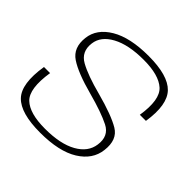

<svg xmlns="http://www.w3.org/2000/svg" viewBox="-174 -839 1003 1003"><g transform="rotate(45 327.0 -338.0)"><path d="M256.5 4Q396 4 472.8 -43.8Q549.5 -91.5 558.5 -170Q569 -255 512.2 -289Q455.5 -323 331 -356.5Q222 -385 165.5 -416.5Q109 -448 118 -516.5Q125.5 -576 192 -612Q258.5 -648 370 -648Q482.5 -648 531 -604.2Q579.5 -560.5 559 -430.5H604Q625.5 -569 571.8 -624.8Q518 -680.5 374.5 -680.5Q238 -680.5 160.2 -634.2Q82.5 -588 74 -513Q64.5 -433 120.5 -395.5Q176.5 -358 298 -325.5Q407.5 -296 465.8 -266.5Q524 -237 513.5 -165.5Q505 -102.5 439.2 -65.5Q373.5 -28.5 260 -28.5Q146 -28.5 99.2 -73.5Q52.5 -118.5 73.5 -253H28.5Q5 -107.5 58.8 -51.8Q112.5 4 256.5 4Z"/></g></svg>

Font: Anybody SemiExpanded ExtraLight
Style: Italic
Weight: 250
Width: 6
Italic angle: -10°
Version: Version 1.113;gftools[0.9.25]